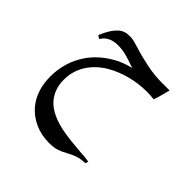

<svg xmlns="http://www.w3.org/2000/svg" viewBox="-166 -434 910 910"><g transform="rotate(45 289.0 21.5)"><path d="M511 -223Q503 -188 493 -161Q469 -164 445 -164Q390 -164 336.5 -150Q283 -136 240 -111Q187 -80 156.5 -32.5Q126 15 126 75Q126 139 165 183Q210 232 313 249Q357 256 401 259L423 261Q450 262 483 267L478 282Q448 283 427 290Q406 297 383 310Q360 323 339.5 329.5Q319 336 288 336Q236 336 193 316.5Q150 297 120 262Q70 201 70 109Q70 12 123 -66Q163 -123 228 -160Q267 -183 316 -194Q283 -206 253.5 -214.5Q224 -223 193 -223Q133 -223 108 -180L92 -191Q107 -225 118.5 -242.5Q130 -260 143 -272Q165 -293 200 -293Q217 -293 231 -289.5Q245 -286 271 -278Q304 -267 363 -254.5Q422 -242 493 -244H517Z"/></g></svg>

Font: Mirza
Style: Regular
Weight: 400
Designer: Arabic design by Kourosh Beigpour, Latin design by Eduardo Tunni, engineering by Lasse Fister
Version: Version 1.000